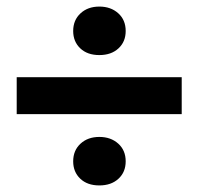

<svg xmlns="http://www.w3.org/2000/svg" viewBox="-20 -626 610 584"><path d="M532.7 -278.8H30.8V-391.1H532.7ZM202.6 -531.7Q202.6 -564.9 224.9 -585.4Q247.1 -606 282.2 -606Q316.9 -606 339.6 -585.7Q362.3 -565.4 362.3 -531.7Q362.3 -499 340.3 -478.8Q318.4 -458.5 282.2 -458.5Q245.6 -458.5 224.1 -479Q202.6 -499.5 202.6 -531.7ZM202.6 -135.3Q202.6 -168.5 224.9 -189Q247.1 -209.5 282.2 -209.5Q316.9 -209.5 339.6 -189.2Q362.3 -168.9 362.3 -135.3Q362.3 -102.5 340.3 -82.3Q318.4 -62 282.2 -62Q245.6 -62 224.1 -82.5Q202.6 -103 202.6 -135.3Z"/></svg>

Font: RobotoDraft
Style: Bold
Weight: 700
Version: Version 2.001150; 2014